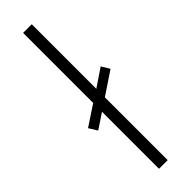

<svg xmlns="http://www.w3.org/2000/svg" viewBox="-263 -759 759 759"><g transform="rotate(-45 116.5 -380.0)"><path d="M137.2 0H88.9V-318.8L25.9 -276.9L3.9 -312L88.9 -368.2V-759.8H137.2V-398.9L211.9 -449.2L232.9 -415L137.2 -351.1Z"/></g></svg>

Font: OpenSans-Light
Style: Regular
Weight: 300
Foundry: Ascender Corporation
Version: Version 1.10